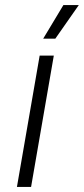

<svg xmlns="http://www.w3.org/2000/svg" viewBox="-20 -740 332 760"><path d="M47 0H103L193 -520H137ZM199 -587 292 -720H231L151 -587Z"/></svg>

Font: Fixel Display Light
Style: Italic
Weight: 300
Italic angle: -10°
Designer: AlfaBravo + MacPaw
Foundry: Kyrylo Tkachov, Marchela Mozhyna, Serhii Makarenko, Maria Weinstein, Zakhar Kryvoshyya
Version: Version 1.210;Glyphs 3.2 (3217)